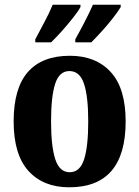

<svg xmlns="http://www.w3.org/2000/svg" viewBox="-20 -786 592 816"><path d="M274 10Q164 10 101 -59.5Q38 -129 38 -270Q38 -411 98.5 -480Q159 -549 277 -549Q387 -549 450.5 -480Q514 -411 514 -270Q514 10 274 10ZM276 -54Q320 -54 337.5 -109Q355 -164 355 -270Q355 -376 337 -430Q319 -484 275 -484Q232 -484 214.5 -430Q197 -376 197 -270Q197 -164 215 -109Q233 -54 276 -54ZM300 -619Q319 -653 339.5 -692.5Q360 -732 375 -766H493V-756Q483 -739 461 -710.5Q439 -682 413 -653.5Q387 -625 368 -606H300ZM130 -619Q148 -653 169 -692.5Q190 -732 204 -766H322V-756Q313 -739 290.5 -710.5Q268 -682 242.5 -653.5Q217 -625 197 -606H130Z"/></svg>

Font: Noto Serif Tamil Condensed ExtraBold
Style: Regular
Weight: 800
Width: 3
Designer: Indian Type Foundry, Tom Grace, and the Monotype Design Team
Foundry: Monotype Imaging Inc.
Version: Version 2.004; ttfautohint (v1.8.4.7-5d5b)